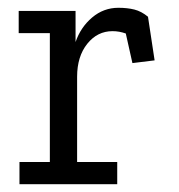

<svg xmlns="http://www.w3.org/2000/svg" viewBox="-20 -473 460 493"><path d="M284 -453Q307 -453 325 -448.5Q343 -444 360 -430L377 -318L320 -311L303 -387Q286 -393 269 -393Q230 -393 204 -360.5Q178 -328 178 -276V-57H281V0H30V-57H108V-388H28V-445H174V-365Q187 -403 216.5 -428Q246 -453 284 -453Z"/></svg>

Font: Zilla Slab Regular
Style: Regular
Weight: 400
Designer: Typotheque.com
Foundry: Typotheque type foundry
Version: Version 1.0; 2017